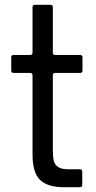

<svg xmlns="http://www.w3.org/2000/svg" viewBox="-20 -783 401 803"><path d="M247 0Q180 0 148 -30Q116 -60 116 -139V-468Q116 -478 106 -478H37Q27 -478 27 -488V-543Q27 -553 37 -553H106Q116 -553 116 -563V-753Q116 -763 126 -763H191Q201 -763 201 -753V-563Q201 -553 211 -553H315Q325 -553 325 -543V-488Q325 -478 315 -478H211Q201 -478 201 -468V-156Q201 -127 205 -110.5Q209 -94 223 -84.5Q237 -75 267 -75H314Q324 -75 324 -65V-10Q324 0 314 0Z"/></svg>

Font: Open Sauce Two
Style: Regular
Weight: 400
Designer: Alfredo Marco Pradil
Foundry: Creative Sauce Fz LLC
Version: Version 1.477